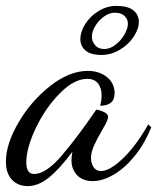

<svg xmlns="http://www.w3.org/2000/svg" viewBox="-46 -583 532 650"><path d="M-26 -36Q-26 -95 16.5 -168Q59 -241 124 -292Q189 -343 251 -343Q290 -343 316 -322Q342 -301 342 -268Q342 -245 329 -235Q316 -225 293 -225Q298 -243 298 -260Q298 -285 286 -300.5Q274 -316 249 -316Q205 -316 156.5 -267Q108 -218 75.5 -150Q43 -82 43 -33Q43 6 70 6Q110 6 164 -57.5Q218 -121 280 -212Q293 -210 306.5 -203.5Q320 -197 320 -187Q320 -179 310.5 -161.5Q301 -144 299 -141Q282 -112 272 -89.5Q262 -67 262 -48Q262 -31 270.5 -17.5Q279 -4 296 -4Q325 -4 369 -45.5Q413 -87 456 -162L466 -152Q445 -99 412 -57.5Q379 -16 341 7Q303 30 268 30Q233 30 214.5 9.5Q196 -11 196 -40Q196 -53 199 -69Q154 -9 118.5 19Q83 47 48 47Q15 47 -5.5 25.5Q-26 4 -26 -36ZM226 -451Q226 -475 242.5 -501.5Q259 -528 287.5 -545.5Q316 -563 348 -563Q387 -563 405.5 -548Q424 -533 424 -509Q424 -485 406.5 -458.5Q389 -432 359.5 -414.5Q330 -397 298 -397Q261 -397 243.5 -412Q226 -427 226 -451ZM387 -503Q387 -518 375.5 -529Q364 -540 343 -540Q324 -540 306 -527Q288 -514 276.5 -495Q265 -476 265 -458Q265 -443 276 -430Q287 -417 307 -417Q326 -417 344.5 -431Q363 -445 375 -465.5Q387 -486 387 -503Z"/></svg>

Font: Dancing Script
Style: Regular
Weight: 400
Designer: Pablo Impallari
Foundry: Pablo Impallari
Version: Version 2.000